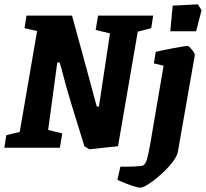

<svg xmlns="http://www.w3.org/2000/svg" viewBox="-34 -681 949 885"><path d="M663 -551 601 -535 510 -7 377 7 355 -7 292 -211Q269 -287 250 -362L241 -393H230L188 -82L253 -66L242 0H-14L-5 -58L57 -73L137 -538L79 -551L88 -609H298L365 -364Q374 -333 393 -260L412 -190H422L473 -527L407 -543L418 -609H672ZM507 148 521 87Q544 88 580 86.5Q616 85 625 82Q637 76 644 51Q651 26 660 -26L720 -378L675 -389L684 -442Q712 -449 765 -459Q818 -469 832 -469Q837 -469 851 -451.5Q865 -434 864 -427L786 18Q781 46 746 85Q711 124 670 154Q629 184 613 184Q588 184 507 148ZM751 -537 762 -655 878 -661 895 -634 870 -537Z"/></svg>

Font: Grenze
Style: Bold Italic
Weight: 700
Italic angle: -10°
Designer: Renata Polastri
Foundry: Omnibus-Type
Version: Version 1.002; ttfautohint (v1.8)